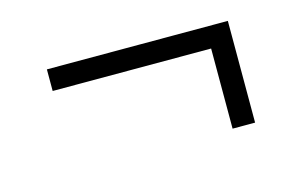

<svg xmlns="http://www.w3.org/2000/svg" viewBox="-44 -482 648 412"><g transform="rotate(-15 280.0 -276.0)"><path d="M431 -369 463 -341H79V-389H481V-163H431Z"/></g></svg>

Font: Roboto Serif 20pt ExtraLight
Style: Regular
Weight: 250
Version: Version 1.008